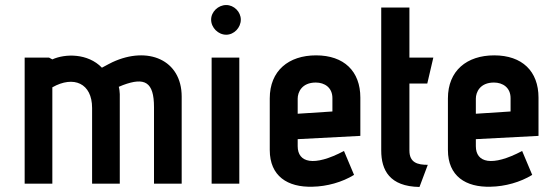

<svg xmlns="http://www.w3.org/2000/svg" viewBox="-20 -730 2199 763"><path d="M702 0V-346C702 -493 567 -548 427 -483C425 -482 399 -469 385 -461C329 -519 239 -517 188 -494L175 -501H78V0H188V-383C273 -431 346 -399 346 -301V0H456V-356C456 -363 454 -380 452 -385L469 -392C555 -424 592 -405 592 -304V0Z M879 -592C910 -592 937 -620 937 -652C937 -683 910 -710 879 -710C847 -710 819 -683 819 -652C819 -620 847 -592 879 -592ZM931 0V-501H821V0Z M1412 -190V-342C1412 -447 1347 -510 1236 -510C1127 -510 1052 -449 1052 -339V-134C1052 -30 1123 15 1222 12C1279 11 1340 -6 1387 -35L1347 -130C1226 -66 1163 -84 1163 -149V-177ZM1301 -287 1163 -278V-338C1163 -363 1179 -402 1235 -402C1270 -402 1301 -382 1301 -340Z M1680 -75C1640 -75 1607 -83 1607 -132V-398H1678L1702 -501H1607V-700H1495V-132C1495 -54 1528 11 1647 13Z M2120 -190V-342C2120 -447 2055 -510 1944 -510C1835 -510 1760 -449 1760 -339V-134C1760 -30 1831 15 1930 12C1987 11 2048 -6 2095 -35L2055 -130C1934 -66 1871 -84 1871 -149V-177ZM2009 -287 1871 -278V-338C1871 -363 1887 -402 1943 -402C1978 -402 2009 -382 2009 -340Z"/></svg>

Font: Advent Pro
Style: Bold
Weight: 700
Designer: Andreas Kalpakidis
Foundry: Andreas Kalpakidis
Version: Version 2.002 2008